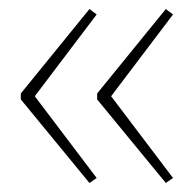

<svg xmlns="http://www.w3.org/2000/svg" viewBox="-20 -492 429 425"><path d="M26 -285 178 -472 194 -460 57 -279 194 -98 178 -87 26 -272ZM195 -285 347 -472 363 -460 226 -279 363 -98 347 -87 195 -272Z"/></svg>

Font: Noto Sans Bengali UI Thin
Style: Regular
Weight: 100
Designer: Jelle Bosma - Monotype Design Team
Foundry: Monotype Imaging Inc.
Version: Version 2.003; ttfautohint (v1.8.4.7-5d5b)